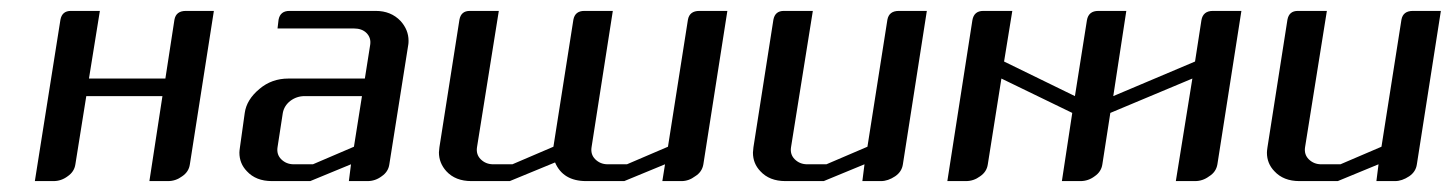

<svg xmlns="http://www.w3.org/2000/svg" viewBox="-20 -332 2662 352"><path d="M43.9 0 90.8 -295.9Q93.8 -312 109.9 -312H163.1L143.1 -188H283.2L299.8 -295.9Q302.7 -312 320.8 -312H372.1L328.1 -30.8Q326.2 -17.1 314 -8.8Q302.2 0 288.1 0H253.9L277.8 -155.8H138.2L118.2 -30.8Q116.2 -17.1 104 -8.8Q92.3 0 78.1 0Z M418.9 -52.2Q418.9 -55.2 419.9 -62L428.7 -125Q432.1 -149.4 455.6 -168.9Q478 -188 508.8 -188H648.9L658.7 -250Q660.6 -262.7 651.9 -271.5Q643.6 -279.8 628.9 -279.8H488.8L490.7 -295.9Q493.7 -312 510.7 -312H668.9Q696.8 -312 714.4 -293.5Q729 -277.3 729 -257.3Q729 -252.4 728.5 -250L693.8 -30.8Q691.9 -17.1 679.7 -8.8Q668 0 653.8 0H619.6L623.5 -30.8L548.8 0H478.5Q449.2 0 432.6 -18.1Q418.9 -32.2 418.9 -52.2ZM488.8 -62Q486.8 -48.8 495.6 -40Q504.9 -30.8 518.6 -30.8H553.7L628.9 -63L643.6 -155.8H538.6Q523.9 -155.8 512.2 -147Q501 -138.2 498.5 -125Z M784.7 -52.7Q784.7 -55.2 785.6 -62L822.3 -295.9Q825.2 -312 841.3 -312H894.5L854.5 -62Q852.5 -48.8 861.3 -40Q870.6 -30.8 884.3 -30.8H919.4L994.6 -63L1031.2 -295.9Q1034.2 -312 1051.3 -312H1103.5L1064.5 -62Q1062.5 -48.8 1071.3 -40Q1080.6 -30.8 1094.2 -30.8H1129.4L1204.6 -63L1241.2 -295.9Q1244.1 -312 1262.2 -312H1313.5L1269.5 -30.8Q1267.1 -16.6 1254.4 -8.8Q1242.7 0 1229.5 0H1194.3L1199.2 -30.8L1124.5 0H1054.7Q1012.2 0 997.6 -34.2L914.6 0H844.2Q814.9 0 798.3 -18.1Q784.7 -33.2 784.7 -52.7Z M1360.4 -52.2Q1360.4 -55.2 1361.3 -62L1397.9 -295.9Q1400.9 -312 1417 -312H1470.2L1430.2 -62Q1428.2 -48.8 1437 -40Q1446.3 -30.8 1460 -30.8H1495.1L1570.3 -63L1606.9 -295.9Q1609.9 -312 1627.9 -312H1679.2L1635.3 -30.8Q1633.3 -17.1 1621.1 -8.8Q1607.9 0 1595.2 0H1561L1564.9 -30.8L1490.2 0H1419.9Q1390.6 0 1374 -18.1Q1360.4 -32.2 1360.4 -52.2Z M1716.8 0 1762.7 -294.9Q1765.6 -312 1782.7 -312H1835.9L1820.8 -219.2L1950.7 -155.8L1972.7 -294.9Q1975.6 -312 1993.7 -312H2044.9L2021 -155.8L2170.9 -219.2L2182.6 -294.9Q2185.5 -312 2203.6 -312H2255.9L2211.9 -30.8Q2209.5 -16.6 2196.8 -8.8Q2185.1 0 2170.9 0H2135.7L2166 -188L2015.6 -125L2001 -30.8Q1999 -17.1 1986.8 -8.8Q1975.1 0 1960.9 0H1926.8L1945.8 -125L1815.9 -188L1791 -30.8Q1789.1 -17.1 1776.9 -8.8Q1765.1 0 1751 0Z M2302.7 -52.2Q2302.7 -55.2 2303.7 -62L2340.3 -295.9Q2343.3 -312 2359.4 -312H2412.6L2372.6 -62Q2370.6 -48.8 2379.4 -40Q2388.7 -30.8 2402.3 -30.8H2437.5L2512.7 -63L2549.3 -295.9Q2552.2 -312 2570.3 -312H2621.6L2577.6 -30.8Q2575.7 -17.1 2563.5 -8.8Q2550.3 0 2537.6 0H2503.4L2507.3 -30.8L2432.6 0H2362.3Q2333 0 2316.4 -18.1Q2302.7 -32.2 2302.7 -52.2Z"/></svg>

Font: Hhenum
Style: Italic
Weight: 400
Designer: T. Christopher White
Version: Version 1.0